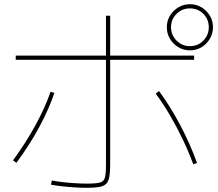

<svg xmlns="http://www.w3.org/2000/svg" viewBox="-20 -875 1040 915"><path d="M395 20Q369 20 336 18Q303 16 273 12.5Q243 9 223 5L227 -15Q246 -11 275 -7.5Q304 -4 336.5 -2Q369 0 395 0Q437 0 456 -5Q475 -10 480 -29Q485 -48 485 -90V-800H505V-90Q505 -54 501 -32Q497 -10 486 1Q475 12 453 16Q431 20 395 20ZM42 -111Q101 -191 148 -276.5Q195 -362 221 -438L239 -432Q213 -354 166 -267.5Q119 -181 58 -99ZM901 -92Q879 -152 850.5 -211.5Q822 -271 789.5 -326.5Q757 -382 722 -429L738 -441Q791 -369 838.5 -279.5Q886 -190 919 -98ZM55 -590V-610H905V-590ZM885 -635Q855 -635 830 -650Q805 -665 790 -690Q775 -715 775 -745Q775 -776 790 -800.5Q805 -825 830 -840Q855 -855 885 -855Q916 -855 940.5 -840Q965 -825 980 -800.5Q995 -776 995 -745Q995 -715 980 -690Q965 -665 940.5 -650Q916 -635 885 -635ZM885 -655Q923 -655 949 -681.5Q975 -708 975 -745Q975 -783 949 -809Q923 -835 885 -835Q848 -835 821.5 -809Q795 -783 795 -745Q795 -708 821.5 -681.5Q848 -655 885 -655Z"/></svg>

Font: M PLUS 2 Thin
Style: Regular
Weight: 100
Designer: Coji Morishita
Foundry: UNDERFOREST DESIGN
Version: Version 1.001